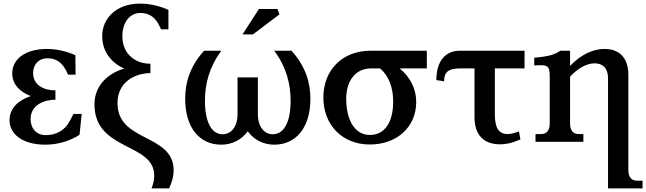

<svg xmlns="http://www.w3.org/2000/svg" viewBox="-20 -788 3591 1067"><path d="M33 -120C33 -43 105 16 232 16C304 16 372 -6 422 -39L434 -155H388C379 -135 370 -119 362 -106C339 -67 296 -37 234 -37C178 -37 150 -79 150 -126C150 -201 218 -233 288 -234V-286C223 -285 164 -316 164 -382C164 -427 192 -464 244 -464C286 -464 318 -446 341 -407C346 -400 353 -385 358 -373H400L399 -481C355 -501 298 -516 242 -516C119 -516 48 -459 48 -380C48 -319 91 -277 151 -254C84 -232 33 -188 33 -120Z M633 -214C633 -332 727 -380 816 -382V-434C738 -433 660 -483 660 -587C660 -661 699 -716 760 -716C802 -716 835 -698 858 -659C862 -652 870 -637 875 -625H916V-733C872 -753 815 -768 759 -768C622 -768 548 -682 548 -588C548 -501 598 -440 670 -407C577 -379 505 -311 505 -208C505 53 837 3 837 188C837 208 833 232 822 259H920C938 219 945 187 945 159C945 -47 633 4 633 -214Z M1705 -240C1705 -327 1679 -419 1600 -506H1504C1572 -414 1595 -321 1595 -228C1595 -105 1556 -42 1496 -42C1450 -42 1413 -82 1413 -154V-358H1300V-154C1300 -82 1264 -42 1217 -42C1158 -42 1119 -105 1119 -228C1119 -321 1142 -414 1210 -506H1114C1035 -419 1009 -327 1009 -240C1009 -76 1091 16 1209 16C1268 16 1320 -9 1357 -58C1393 -9 1446 16 1504 16C1623 16 1705 -76 1705 -240ZM1328 -597H1386L1533 -708L1522 -738H1419Z M2035 -38C1953 -38 1904 -119 1904 -239C1904 -335 1952 -408 2044 -408H2092C2139 -368 2165 -304 2165 -224C2165 -106 2117 -38 2035 -38ZM1777 -246C1777 -93 1883 15 2035 15C2187 15 2293 -83 2293 -221C2293 -295 2260 -359 2201 -408H2352V-506H2038C1883 -506 1777 -399 1777 -246Z M2730 -153V-408H2895V-506H2535C2457 -506 2405 -451 2405 -343L2448 -336C2448 -386 2469 -408 2541 -408H2617V-137C2617 -37 2669 14 2759 14C2788 14 2821 9 2872 -13L2864 -58C2840 -48 2818 -43 2800 -43C2748 -43 2730 -84 2730 -153Z M3148 -101V-362C3195 -412 3242 -436 3285 -436C3331 -436 3359 -408 3359 -353V259H3551V216H3519C3489 216 3472 195 3472 158V-371C3472 -466 3423 -516 3339 -516C3279 -516 3212 -488 3148 -422V-506H3094C3061 -484 3032 -475 2949 -467V-424C3025 -430 3035 -425 3035 -358V-101C3035 -64 3018 -43 2988 -43H2956V0H3222V-43H3195C3165 -43 3148 -64 3148 -101Z"/></svg>

Font: LT Superior Serif Semibold
Style: Regular
Weight: 600
Designer: Daniel Lyons
Foundry: LyonsType
Version: Version 2.120;FEAKit 1.0